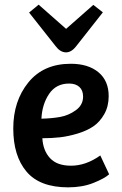

<svg xmlns="http://www.w3.org/2000/svg" viewBox="-20 -792 524 825"><path d="M284 -518Q359 -518 403 -481.5Q447 -445 447 -379Q447 -335 428 -301.5Q409 -268 381 -249Q353 -230 313 -218Q273 -206 237.5 -202Q202 -198 162 -198Q165 -145 195 -112.5Q225 -80 285 -80Q349 -80 411 -124L449 -43Q429 -25 381.5 -6Q334 13 273 13Q151 13 94 -54.5Q37 -122 37 -240Q37 -358 102 -438Q167 -518 284 -518ZM337 -377Q337 -404 321 -418.5Q305 -433 277 -433Q221 -433 191 -388.5Q161 -344 158 -282Q202 -283 238.5 -289.5Q275 -296 306 -318.5Q337 -341 337 -377ZM381 -771 422 -739 307 -593Q286 -566 262 -567Q238 -568 218 -595L105 -738L146 -772L264 -668Z"/></svg>

Font: Bree Serif
Style: Regular
Weight: 400
Designer: Veronika Burian, Jos Scaglione
Foundry: TypeTogether
Version: Version 1.001